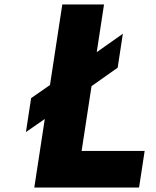

<svg xmlns="http://www.w3.org/2000/svg" viewBox="-20 -845 705 865"><path d="M96.8 -250 181.8 -309 134.5 0H606.5L631.7 -165H347.7L392.4 -457L510.1 -540L533.5 -693L415.8 -610L448.7 -825H260.7L205.2 -462L120.2 -403Z"/></svg>

Font: Sztylet
Style: BdObl
Weight: 700
Foundry: Cannot Into Space Fonts, PlusOne Fonts
Version: Version 0.12